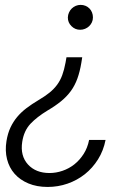

<svg xmlns="http://www.w3.org/2000/svg" viewBox="-20 -571 538 783"><path d="M6.4 4.3Q11.4 -26.6 22.5 -50.6Q33.7 -74.6 50.2 -94.3Q66.8 -114 88.4 -130.3Q110.1 -146.7 135.7 -161.9Q162.3 -177.6 181.1 -192.6Q199.9 -207.7 212.9 -225.3Q225.9 -242.9 233.8 -264.6Q241.8 -286.2 247.2 -315.3L251.1 -337.4H315.3L311.8 -315.3Q305.8 -278.8 295.6 -250.7Q285.5 -222.7 269.2 -200.1Q252.8 -177.6 229.4 -158.4Q206 -139.2 173.3 -120Q130.7 -94.1 104.4 -66.4Q90.6 -51.5 82.4 -33.4Q74.2 -15.3 70.7 7.1Q61.8 64.3 94.1 99.8Q126.1 134.6 181.8 134.6Q208.8 134.6 235.1 125.5Q261.4 116.5 283.2 99.3Q305 82 321 57Q337 32 343.4 -0.4H410.5Q402 43.3 379.8 78.8Q357.6 114.3 326 139.4Q294.4 164.4 255.5 177.9Q216.6 191.4 174.4 191.4Q130 191.4 95.7 177Q61.4 162.6 39.4 137.6Q17.4 112.6 8.7 78.3Q0 44 6.4 4.3ZM256.7 -500Q257.1 -510.7 261.4 -520.1Q265.6 -529.5 272.7 -536.4Q279.8 -543.3 289.1 -547.2Q298.3 -551.1 308.9 -551.1Q319.6 -551.1 328.8 -547.2Q338.1 -543.3 344.8 -536.4Q351.6 -529.5 355.3 -520.1Q359 -510.7 359 -500Q359 -489.3 354.8 -480.1Q350.5 -470.9 343.4 -464.1Q336.3 -457.4 326.9 -453.5Q317.5 -449.6 306.8 -449.6Q286.2 -449.6 271.3 -464.5Q256.4 -479.4 256.7 -500Z"/></svg>

Font: Inter P Light
Style: Italic
Weight: 300
Italic angle: 9.39999°
Designer: Rasmus Andersson
Foundry: rsms
Version: Version 3.018;git-588b23468